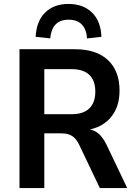

<svg xmlns="http://www.w3.org/2000/svg" viewBox="-20 -955 692 975"><path d="M79 0V-705H361Q469 -705 528 -650Q587 -595 587 -495Q587 -434 563.5 -390Q540 -346 497.5 -321Q455 -296 397 -292L402 -300L426 -299Q455 -297 478.5 -278Q502 -259 521 -220L626 0H487L383 -218Q372 -241 359 -254Q346 -267 329 -272.5Q312 -278 288 -278H205V0ZM205 -375H344Q403 -375 433.5 -404.5Q464 -434 464 -490Q464 -546 433.5 -575Q403 -604 342 -604H205ZM235 -760 161 -768Q165 -848 209.5 -891.5Q254 -935 328 -935Q402 -935 447 -891.5Q492 -848 495 -768L422 -760Q419 -806 395.5 -830.5Q372 -855 329 -855Q285 -855 262 -830.5Q239 -806 235 -760Z"/></svg>

Font: Nunito Sans 10pt SemiCondensed
Style: Bold
Weight: 700
Width: 4
Designer: Vernon Adams
Foundry: Vernon Adams
Version: Version 3.101;gftools[0.9.27]